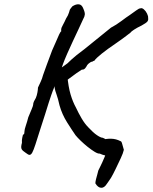

<svg xmlns="http://www.w3.org/2000/svg" viewBox="-20 -683 723 910"><path d="M486 189Q474 208 459 207Q444 206 432 186Q432 179 435 166.5Q438 154 441.5 142.5Q445 131 446 125Q447 123 452.5 112Q458 101 464.5 87Q471 73 476 60.5Q481 48 481 44Q483 39 484 32Q485 25 474 29L462 -20Q484 -26 507 -25.5Q530 -25 551 -14Q556 -14 559.5 0.5Q563 15 567 27Q564 42 552 67.5Q540 93 527.5 119Q515 145 506 160Q502 167 496.5 174Q491 181 486 189ZM100 40Q87 32 82.5 23.5Q78 15 84 -6Q83 -19 85.5 -30Q88 -41 89 -45Q94 -45 95 -51Q96 -57 96 -61Q96 -69 102.5 -88Q109 -107 114 -127Q122 -146 129.5 -164Q137 -182 137 -186Q137 -194 141 -202.5Q145 -211 150 -219Q155 -231 157.5 -245.5Q160 -260 160 -268Q166 -281 173 -296Q180 -311 184 -327Q190 -344 202 -377Q214 -410 227 -444Q236 -463 244.5 -483.5Q253 -504 260 -519Q267 -534 270 -534Q270 -534 270 -537.5Q270 -541 270 -545Q270 -550 278 -564.5Q286 -579 293 -595Q303 -610 307 -623.5Q311 -637 311 -637Q311 -637 315 -643Q319 -649 323 -653Q340 -664 354 -662.5Q368 -661 375 -642Q383 -624 382 -614Q381 -604 374 -592Q366 -574 353 -546.5Q340 -519 325.5 -488Q311 -457 298.5 -428.5Q286 -400 278.5 -379.5Q271 -359 271 -354L230 -252Q229 -249 223.5 -234Q218 -219 210.5 -195Q203 -171 193.5 -140.5Q184 -110 172 -74Q157 -26 148 1.5Q139 29 133 40Q127 51 120 51Q116 51 111.5 48Q107 45 100 40ZM453 45Q444 46 428.5 36.5Q413 27 395.5 13Q378 -1 362.5 -16Q347 -31 338 -42Q322 -65 298 -103Q274 -141 262 -184Q255 -216 248 -235Q241 -254 239 -267L240 -334L299 -325Q304 -271 314.5 -235.5Q325 -200 340 -173Q352 -147 367 -121.5Q382 -96 399 -79Q422 -54 440 -42Q458 -30 467 -30Q477 -26 486 -19.5Q495 -13 502 -6.5Q509 0 509 5Q510 8 509.5 16Q509 24 506.5 31Q504 38 500 41Q496 48 487.5 52.5Q479 57 453 45ZM227 -330 300 -383Q303 -386 320 -402Q337 -418 380 -450L506 -552Q531 -565 555.5 -583.5Q580 -602 594 -611Q611 -623 625.5 -633.5Q640 -644 644 -643Q652 -647 661.5 -639Q671 -631 677 -618.5Q683 -606 682 -598Q684 -588 678.5 -581Q673 -574 651 -562Q630 -552 615.5 -542.5Q601 -533 598 -528Q598 -528 578.5 -513Q559 -498 530 -478Q490 -451 462.5 -429Q435 -407 427 -395Q423 -395 419.5 -392Q416 -389 412 -390Q412 -390 404.5 -385Q397 -380 393 -374Q391 -369 384.5 -360.5Q378 -352 368 -353Q361 -349 343 -336.5Q325 -324 305.5 -309Q286 -294 272 -282Q258 -270 257 -268Z"/></svg>

Font: Caveat Medium
Style: Regular
Weight: 500
Designer: Pablo Impallari
Foundry: Pablo Impallari
Version: Version 2.000